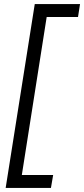

<svg xmlns="http://www.w3.org/2000/svg" viewBox="-20 -750 416 950"><path d="M8 180 152 -730H376L366 -666H211L88 116H243L232 180Z"/></svg>

Font: MuseoModerno Thin Light
Style: Italic
Weight: 300
Italic angle: -9°
Version: Version 1.003